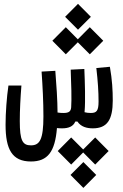

<svg xmlns="http://www.w3.org/2000/svg" viewBox="-20 -650 626 976"><path d="M137.2 170.9C222.7 170.9 259.8 121.1 269.5 1C277.3 2 285.6 2.4 295.9 2.4C327.6 2.4 352.5 -6.8 362.8 -32.2H373.5C391.6 -5.4 420.9 2.4 451.7 2.4C524.9 2.4 553.2 -41 553.2 -139.2C553.2 -189.9 550.3 -244.1 538.6 -310.5L469.7 -304.2C477.5 -236.8 481 -184.1 481 -134.3C481 -86.4 471.2 -75.7 441.4 -75.7C429.7 -75.7 419.4 -77.1 409.7 -79.6C409.7 -81.5 410.2 -83.5 410.2 -85.4C414.6 -136.2 411.6 -231 408.7 -299.3L339.4 -295.9C342.3 -226.6 344.7 -144 341.8 -104C339.8 -83 329.6 -75.7 302.2 -75.7C291.5 -75.7 283.2 -76.2 272.5 -78.1C272.5 -78.1 272.5 -78.1 272.5 -78.1C272.5 -136.2 266.6 -224.6 261.2 -290L191.4 -286.1C196.8 -208 200.7 -132.3 200.7 -58.6C200.7 59.1 182.1 88.9 137.2 88.9C94.7 88.9 80.6 64.5 80.6 -34.2C80.6 -90.8 84 -154.3 88.9 -215.3H22.9C14.2 -156.2 8.3 -77.1 8.3 -15.6C8.3 108.4 41 170.9 137.2 170.9ZM463.9 48.8 402.8 109.9 341.8 48.8 273.4 117.7 341.8 186.5 402.8 125 463.9 186.5 532.2 117.7ZM436.5 -374 504.9 -442.9 436.5 -511.7 375.5 -450.2 314.5 -511.7 246.1 -442.9 314.5 -374 375.5 -435.1ZM376.5 -499 441.9 -564.5 376.5 -630.4 311 -564.5ZM403.8 173.8 338.4 239.3 403.8 305.2 469.2 239.3Z"/></svg>

Font: Cascadia Mono PL SemiLight
Style: Regular
Weight: 350
Monospace: yes
Designer: Aaron Bell
Foundry: Saja Typeworks
Version: Version 2404.023